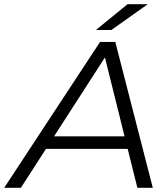

<svg xmlns="http://www.w3.org/2000/svg" viewBox="-70 -901 807 921"><path d="M-50 0 410 -700H483L663 0H589L425 -659H455L30 0ZM113 -187 147 -247H554L565 -187ZM390 -757 542 -881H639L464 -757Z"/></svg>

Font: MOST Montserrat
Style: Italic
Weight: 400
Italic angle: -11.3°
Designer: Julieta Ulanovsky
Foundry: Julieta Ulanovsky
Version: Version 8.000;March 11, 2024;FontCreator 15.0.0.2926 64-bit